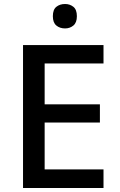

<svg xmlns="http://www.w3.org/2000/svg" viewBox="-20 -1032 597 959"><path d="M497 -93H95V-807H497V-715H203V-511H479V-420H203V-186H497ZM305 -1012Q329 -1012 346.5 -998Q364 -984 364 -951Q364 -919 346.5 -904.5Q329 -890 305 -890Q279 -890 261.5 -904.5Q244 -919 244 -951Q244 -984 261.5 -998Q279 -1012 305 -1012Z"/></svg>

Font: Noto Sans Kannada UI Medium
Style: Regular
Weight: 500
Designer: Jelle Bosma - Monotype Design Team
Foundry: Monotype Imaging Inc.
Version: Version 2.005; ttfautohint (v1.8.4.7-5d5b)